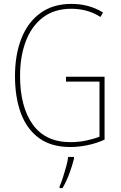

<svg xmlns="http://www.w3.org/2000/svg" viewBox="-20 -745 620 986"><path d="M319 -351H517V-28Q476 -9 429.5 0.5Q383 10 341 10Q244 10 181 -35.5Q118 -81 87.5 -163Q57 -245 57 -354Q57 -463 89.5 -546.5Q122 -630 187 -677.5Q252 -725 347 -725Q389 -725 429 -715Q469 -705 509 -681L496 -658Q457 -682 420 -691Q383 -700 347 -700Q259 -700 200.5 -655.5Q142 -611 112.5 -533Q83 -455 83 -355Q83 -197 148 -106Q213 -15 342 -15Q383 -15 421.5 -23Q460 -31 491 -43V-326H319ZM360 70Q351 106 336 146.5Q321 187 301 221H286V212Q294 195 303 167Q312 139 320 110Q328 81 330 61H360Z"/></svg>

Font: Noto Sans Lao Looped Condensed Thin
Style: Regular
Weight: 100
Width: 3
Designer: Mark Frömberg, Ben Mitchell
Foundry: The Fontpad Ltd
Version: Version 1.002; ttfautohint (v1.8.4.7-5d5b)